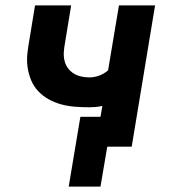

<svg xmlns="http://www.w3.org/2000/svg" viewBox="-20 -540 640 707"><path d="M233 147 276 -110H350L357 -150Q344 -147 332.5 -146Q321 -145 309 -145Q283 -145 256.5 -147Q230 -149 206 -155.5Q182 -162 160 -174Q138 -186 121 -204Q104 -222 94.5 -245Q85 -268 81.5 -293Q78 -318 81 -344.5Q84 -371 89 -398L109 -520H242L219 -380Q216 -364 215 -348Q214 -332 217.5 -317Q221 -302 229.5 -290Q238 -278 250.5 -270Q263 -262 278 -258.5Q293 -255 309 -255Q327 -255 345 -261.5Q363 -268 378 -281L418 -520H551L465 0H375L350 147Z"/></svg>

Font: Iosevka XBd Ex Obl
Style: Regular
Weight: 800
Width: 7
Italic angle: -9°
Monospace: yes
Designer: Belleve Invis
Foundry: Belleve Invis
Version: Version 32.5.0; ttfautohint (v1.8.4)